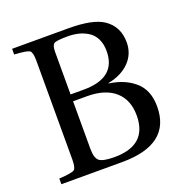

<svg xmlns="http://www.w3.org/2000/svg" viewBox="-124 -807 895 922"><g transform="rotate(-20 323.0 -346.0)"><path d="M35 0V-29Q101 -33 113 -42Q125 -51 125 -93V-599Q125 -641 113 -650Q101 -659 35 -663V-692H324Q447 -692 501 -656Q563 -614 563 -533Q563 -475 523.5 -434Q484 -393 414 -379V-377Q494 -366 544.5 -321.5Q595 -277 595 -194Q595 0 345 0ZM224 -112Q224 -65 242.5 -50Q261 -35 320 -35Q488 -35 488 -187Q488 -267 438 -311Q388 -355 296 -355H224ZM224 -390H291Q458 -390 458 -527Q458 -564 444.5 -590.5Q431 -617 408 -631Q385 -645 360 -651Q335 -657 305 -657Q248 -657 236 -648.5Q224 -640 224 -607Z"/></g></svg>

Font: Linguistics Pro
Style: Regular
Weight: 400
Designer: Stefan Peev, Context Ltd
Foundry: Stefan Peev, Context Ltd
Version: Version 001.000